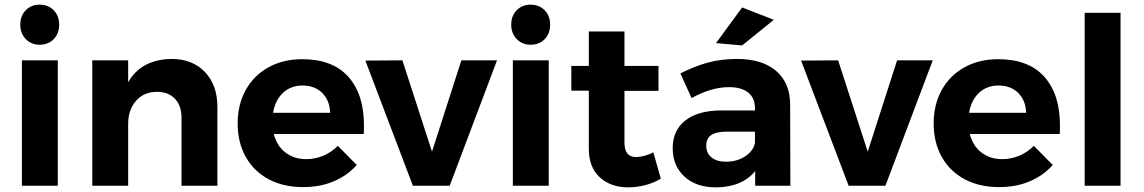

<svg xmlns="http://www.w3.org/2000/svg" viewBox="-20 -797 4909 824"><path d="M74 -538H228V0H74ZM234 -691Q234 -653 210.5 -629Q187 -605 150 -605Q114 -605 90.5 -629.5Q67 -654 67 -691Q67 -729 90.5 -753Q114 -777 150 -777Q187 -777 210.5 -753Q234 -729 234 -691Z M913 -338V0H759V-293Q759 -344 730.5 -373.5Q702 -403 653 -403Q596 -402 563 -363.5Q530 -325 530 -265V0H376V-538H530V-444Q586 -542 716 -544Q806 -544 859.5 -488Q913 -432 913 -338Z M1542 -259Q1542 -235 1541 -222H1155Q1168 -171 1205 -142.5Q1242 -114 1294 -114Q1332 -114 1367 -128.5Q1402 -143 1430 -171L1511 -89Q1470 -43 1411.5 -18.5Q1353 6 1281 6Q1196 6 1132.5 -28Q1069 -62 1034.5 -124Q1000 -186 1000 -267Q1000 -349 1035 -411.5Q1070 -474 1133 -508.5Q1196 -543 1277 -543Q1407 -543 1474.5 -468Q1542 -393 1542 -259ZM1397 -313Q1395 -366 1363 -398Q1331 -430 1278 -430Q1228 -430 1194.5 -398.5Q1161 -367 1152 -313Z M1548 -537 1707 -538 1834 -146 1960 -538H2113L1910 0H1752Z M2181 -538H2335V0H2181ZM2341 -691Q2341 -653 2317.5 -629Q2294 -605 2257 -605Q2221 -605 2197.5 -629.5Q2174 -654 2174 -691Q2174 -729 2197.5 -753Q2221 -777 2257 -777Q2294 -777 2317.5 -753Q2341 -729 2341 -691Z M2816 -30Q2786 -12 2749.5 -2.5Q2713 7 2676 7Q2601 7 2554 -36Q2507 -79 2507 -159V-408H2432V-514H2507V-662H2660V-514H2806V-407H2660V-185Q2660 -123 2709 -123Q2743 -123 2784 -143Z M3221 0V-63Q3194 -29 3151 -11Q3108 7 3052 7Q2967 7 2917 -39.5Q2867 -86 2867 -161Q2867 -237 2920.5 -279.5Q2974 -322 3072 -323H3220V-333Q3220 -376 3191.5 -399.5Q3163 -423 3108 -423Q3033 -423 2948 -376L2900 -482Q2964 -514 3020 -529Q3076 -544 3143 -544Q3251 -544 3310.5 -493Q3370 -442 3371 -351L3372 0ZM3220 -184V-232H3099Q3054 -232 3032.5 -217.5Q3011 -203 3011 -171Q3011 -140 3033.5 -121.5Q3056 -103 3095 -103Q3143 -103 3178 -126Q3213 -149 3220 -184ZM3165 -765 3301 -712 3165 -602 3053 -612Z M3418 -537 3577 -538 3704 -146 3830 -538H3983L3780 0H3622Z M4529 -259Q4529 -235 4528 -222H4142Q4155 -171 4192 -142.5Q4229 -114 4281 -114Q4319 -114 4354 -128.5Q4389 -143 4417 -171L4498 -89Q4457 -43 4398.5 -18.5Q4340 6 4268 6Q4183 6 4119.5 -28Q4056 -62 4021.5 -124Q3987 -186 3987 -267Q3987 -349 4022 -411.5Q4057 -474 4120 -508.5Q4183 -543 4264 -543Q4394 -543 4461.5 -468Q4529 -393 4529 -259ZM4384 -313Q4382 -366 4350 -398Q4318 -430 4265 -430Q4215 -430 4181.5 -398.5Q4148 -367 4139 -313Z M4635 -742H4789V0H4635Z"/></svg>

Font: Gontserrat SemiBold
Style: Regular
Weight: 600
Designer: Julieta Ulanovsky
Foundry: Julieta Ulanovsky
Version: Version 6.001